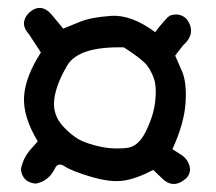

<svg xmlns="http://www.w3.org/2000/svg" viewBox="-20 -587 540 479"><path d="M51.8 -554.7Q82 -582 109.4 -549.8L137.7 -515.6Q152.3 -521.5 179.7 -532.7Q207 -543.9 257.3 -547.4Q307.6 -550.8 367.2 -506.8Q391.6 -539.1 403.3 -547.9Q427.7 -556.6 445.3 -540Q471.7 -504.9 436.5 -473.6L417 -448.2Q421.9 -437.5 434.1 -409.2Q446.3 -380.9 442.9 -330.1Q439.5 -279.3 410.2 -214.8L431.6 -201.2Q451.2 -188.5 454.1 -166Q454.1 -149.4 441.4 -139.6Q410.2 -114.3 381.8 -144.5L362.3 -163.1Q319.3 -140.6 287.1 -136.2Q254.9 -131.8 207 -146Q159.2 -160.2 141.6 -171.9Q124 -183.6 116.2 -165Q100.6 -134.8 69.3 -128.9Q36.1 -131.8 32.2 -164.1Q37.1 -193.4 58.6 -216.8L74.2 -234.4Q37.1 -295.9 40 -345.7Q43 -395.5 82 -456.1L52.7 -501Q27.3 -528.3 51.8 -554.7ZM289.1 -468.8Q175.8 -471.7 147.5 -423.3Q119.1 -375 115.2 -337.4Q111.3 -299.8 137.7 -271.5Q164.1 -243.2 189 -233.4Q213.9 -223.6 240.2 -219.2Q266.6 -214.8 295.9 -217.8Q325.2 -220.7 344.2 -259.8Q363.3 -298.8 367.2 -334Q371.1 -369.1 364.7 -388.7Q358.4 -408.2 347.2 -423.3Q335.9 -438.5 289.1 -468.8Z"/></svg>

Font: NaikaiFont
Style: Regular-Lite
Weight: 400
Version: Version 1.67